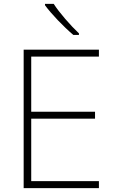

<svg xmlns="http://www.w3.org/2000/svg" viewBox="-20 -970 591 990"><path d="M257 -950H212V-943C244 -899 307 -833 358 -790H387V-798C345 -837 284 -907 257 -950ZM490 0V-36H141V-358H470V-394H141V-678H490V-714H102V0Z"/></svg>

Font: Noto Sans Gurmukhi ExtraLight
Style: Regular
Weight: 200
Designer: Jelle Bosma - Monotype Design Team
Foundry: Monotype Imaging Inc.
Version: Version 2.004